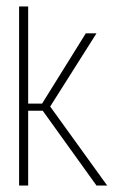

<svg xmlns="http://www.w3.org/2000/svg" viewBox="-20 -573 370 593"><path d="M39 0V-553H67V-253H110L245 -470H278L135 -244L311 0H278L112 -231H67V0Z"/></svg>

Font: Smooch Sans ExtraLight
Style: Regular
Weight: 200
Designer: Robert E. Leuschke
Foundry: Robert E. Leuschke
Version: Version 1.010; ttfautohint (v1.8.3)